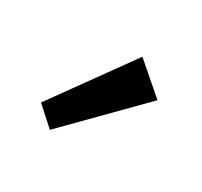

<svg xmlns="http://www.w3.org/2000/svg" viewBox="-62 -858 379 361"><g transform="rotate(30 128.0 -677.0)"><path d="M36.1 -610.4 158.2 -780.3 223.6 -723.6 76.2 -574.2Z"/></g></svg>

Font: Reddit Sans Fudge
Style: Regular
Weight: 400
Designer: Stephen Hutchings
Foundry: Reddit
Version: Version 1.011